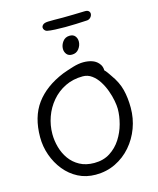

<svg xmlns="http://www.w3.org/2000/svg" viewBox="-142 -1101 983 1198"><g transform="rotate(-15 349.0 -501.5)"><path d="M326 0Q264 0 213.5 -26Q163 -52 126.5 -97Q90 -142 70 -198.5Q50 -255 50 -315Q50 -446 111.5 -530Q173 -614 292 -663Q324 -675 362 -686.5Q400 -698 431 -698Q461 -698 485.5 -690Q510 -682 526 -664Q537 -652 541 -639.5Q545 -627 545 -615Q553 -608 562.5 -594.5Q572 -581 580 -569Q617 -518 630.5 -465Q644 -412 644 -347Q644 -279 621 -217Q598 -155 555.5 -106Q513 -57 454.5 -28.5Q396 0 326 0ZM336 -73Q395 -73 438 -100.5Q481 -128 509 -171.5Q537 -215 550.5 -265.5Q564 -316 564 -362Q564 -383 558 -415Q552 -447 539.5 -481.5Q527 -516 508 -546Q489 -576 463 -595Q437 -614 405 -614Q342 -614 291 -589Q240 -564 203.5 -521Q167 -478 148 -424.5Q129 -371 129 -315Q129 -272 141 -229Q153 -186 178 -151Q203 -116 242.5 -94.5Q282 -73 336 -73ZM376 -762Q353 -762 341.5 -777Q330 -792 330 -811Q330 -836 346.5 -858Q363 -880 392 -880Q415 -880 426.5 -865.5Q438 -851 438 -831Q438 -806 421.5 -784Q405 -762 376 -762ZM380 -939Q347 -939 314.5 -940.5Q282 -942 263 -946Q255 -948 248.5 -955.5Q242 -963 242 -972Q242 -982 251.5 -990.5Q261 -999 285 -1000Q299 -1001 325.5 -1000.5Q352 -1000 380 -1000Q409 -1000 446.5 -1001Q484 -1002 519 -1003Q539 -1004 547 -996.5Q555 -989 555 -979Q555 -967 546 -956.5Q537 -946 523 -944Q489 -942 450 -940.5Q411 -939 380 -939Z"/></g></svg>

Font: Fuzzy Bubbles
Style: Regular
Weight: 400
Designer: Robert E. Leuschke
Foundry: Robert E. Leuschke
Version: Version 1.010; ttfautohint (v1.8.3)